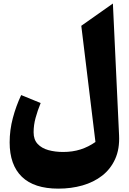

<svg xmlns="http://www.w3.org/2000/svg" viewBox="-20 -823 742 1107"><path d="M630.9 -802.7 666.5 -43.5Q670.4 35.6 644 93.8Q617.7 151.9 569.1 189.7Q520.5 227.5 455.6 246.1Q390.6 264.6 316.4 264.6Q176.8 264.6 106.2 196.3Q35.6 127.9 35.6 -2Q35.6 -73.2 54 -142.3Q72.3 -211.4 102.1 -274.9L214.4 -229Q196.3 -184.6 185.1 -143.3Q173.8 -102.1 173.8 -60.1Q173.8 -18.1 197 6.8Q220.2 31.7 259 42.5Q297.9 53.2 344.2 53.2Q398.4 53.2 444.3 38.6Q490.2 23.9 530.3 -4.4L448.7 -674.3Z"/></svg>

Font: Pinar-DS4-FD ExtraBold
Style: Regular
Weight: 800
Designer: Amin Abedi
Version: Version 3.000